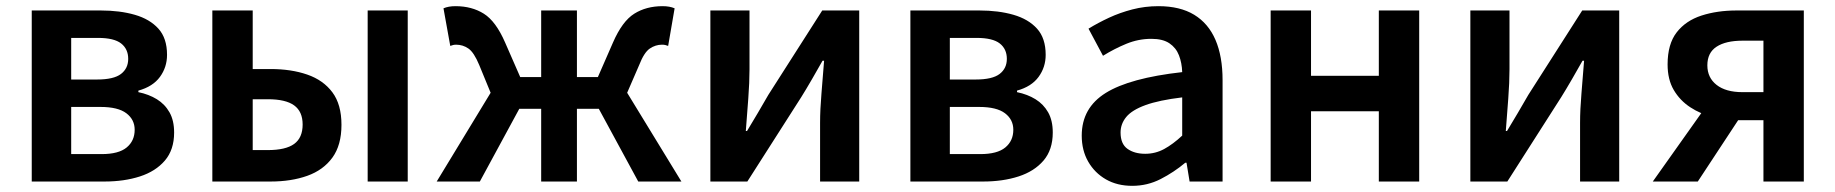

<svg xmlns="http://www.w3.org/2000/svg" viewBox="-20 -589 5955 623"><path d="M83 0V-555H307Q369 -555 417.5 -541Q466 -527 494 -496Q522 -465 522 -411Q522 -371 499 -339.5Q476 -308 429 -295V-290Q463 -283 489 -267Q515 -251 530 -224.5Q545 -198 545 -159Q545 -103 515 -68Q485 -33 434 -16.5Q383 0 319 0ZM211 -331H295Q349 -331 372.5 -349Q396 -367 396 -398Q396 -430 373 -448Q350 -466 298 -466H211ZM211 -89H310Q365 -89 391 -110.5Q417 -132 417 -168Q417 -201 390 -221.5Q363 -242 306 -242H211Z M669 0V-555H800V-365H858Q925 -365 977 -347Q1029 -329 1058.5 -289.5Q1088 -250 1088 -184Q1088 -118 1058.5 -77.5Q1029 -37 977 -18.5Q925 0 858 0ZM800 -102H849Q907 -102 934.5 -122Q962 -142 962 -185Q962 -227 934.5 -247Q907 -267 849 -267H800ZM1173 0V-555H1303V0Z M1397 0 1572 -288 1535 -378Q1518 -419 1500 -431.5Q1482 -444 1460 -444Q1455 -444 1450.5 -443Q1446 -442 1441 -440L1419 -562Q1435 -569 1458 -569Q1511 -569 1550 -544.5Q1589 -520 1619 -451L1668 -339H1736V-555H1852V-339H1920L1969 -451Q1999 -520 2038 -544.5Q2077 -569 2130 -569Q2153 -569 2169 -562L2148 -440Q2143 -442 2138.5 -443Q2134 -444 2128 -444Q2107 -444 2088.5 -431.5Q2070 -419 2054 -378L2015 -288L2191 0H2051L1923 -236H1852V0H1736V-236H1665L1537 0Z M2285 0V-555H2412V-364Q2412 -322 2408 -269Q2404 -216 2400 -164H2404Q2419 -189 2439 -222.5Q2459 -256 2473 -281L2648 -555H2768V0H2641V-191Q2641 -233 2645.5 -286Q2650 -339 2654 -392H2649Q2635 -367 2615 -332.5Q2595 -298 2580 -274L2405 0Z M2934 0V-555H3158Q3220 -555 3268.5 -541Q3317 -527 3345 -496Q3373 -465 3373 -411Q3373 -371 3350 -339.5Q3327 -308 3280 -295V-290Q3314 -283 3340 -267Q3366 -251 3381 -224.5Q3396 -198 3396 -159Q3396 -103 3366 -68Q3336 -33 3285 -16.5Q3234 0 3170 0ZM3062 -331H3146Q3200 -331 3223.5 -349Q3247 -367 3247 -398Q3247 -430 3224 -448Q3201 -466 3149 -466H3062ZM3062 -89H3161Q3216 -89 3242 -110.5Q3268 -132 3268 -168Q3268 -201 3241 -221.5Q3214 -242 3157 -242H3062Z M3654 14Q3605 14 3568.5 -7Q3532 -28 3511 -64.5Q3490 -101 3490 -149Q3490 -239 3568 -287.5Q3646 -336 3816 -355Q3815 -385 3805.5 -409.5Q3796 -434 3774.5 -448.5Q3753 -463 3716 -463Q3674 -463 3635 -447Q3596 -431 3559 -408L3512 -496Q3543 -515 3578.5 -531.5Q3614 -548 3654.5 -558.5Q3695 -569 3739 -569Q3809 -569 3855 -541Q3901 -513 3924 -459.5Q3947 -406 3947 -329V0H3840L3830 -61H3826Q3789 -30 3746 -8Q3703 14 3654 14ZM3696 -90Q3729 -90 3757.5 -105.5Q3786 -121 3816 -149V-273Q3741 -264 3697 -248Q3653 -232 3634.5 -209.5Q3616 -187 3616 -159Q3616 -122 3638.5 -106Q3661 -90 3696 -90Z M4103 0V-555H4234V-343H4454V-555H4585V0H4454V-228H4234V0Z M4751 0V-555H4878V-364Q4878 -322 4874 -269Q4870 -216 4866 -164H4870Q4885 -189 4905 -222.5Q4925 -256 4939 -281L5114 -555H5234V0H5107V-191Q5107 -233 5111.5 -286Q5116 -339 5120 -392H5115Q5101 -367 5081 -332.5Q5061 -298 5046 -274L4871 0Z M5702 0V-199H5621Q5580 -199 5539 -209Q5498 -219 5464.5 -241Q5431 -263 5411 -297Q5391 -331 5391 -380Q5391 -446 5420.5 -484Q5450 -522 5501 -538.5Q5552 -555 5615 -555H5833V0ZM5634 -290H5702V-457H5634Q5580 -457 5550 -437.5Q5520 -418 5520 -377Q5520 -337 5550 -313.5Q5580 -290 5634 -290ZM5343 0 5533 -268 5641 -231 5489 0Z"/></svg>

Font: Noto Sans HK SemiBold
Style: Regular
Weight: 600
Version: Version 2.004-H2;hotconv 1.0.118;makeotfexe 2.5.65603